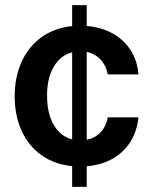

<svg xmlns="http://www.w3.org/2000/svg" viewBox="-20 -727 593 747"><path d="M260.7 -80.6Q191.9 -87.4 141.4 -123.3Q90.8 -159.2 64 -218.5Q37.1 -277.8 37.1 -352.5Q37.1 -427.7 64.5 -487.3Q91.8 -546.9 142.3 -582.8Q192.9 -618.7 260.7 -625.5V-707H317.4V-626Q374.5 -621.1 418.5 -596.7Q462.4 -572.3 488.5 -531.2Q514.6 -490.2 518.6 -437.5H399.4Q393.1 -471.2 371.8 -494.6Q350.6 -518.1 317.4 -524.9V-183.1Q349.6 -189.5 371.1 -211.9Q392.6 -234.4 399.4 -270.5H518.6Q513.7 -218.3 488.3 -176.8Q462.9 -135.3 419.2 -110.1Q375.5 -85 317.4 -80.1V0H260.7ZM260.7 -184.6V-523.4Q215.3 -511.7 189.2 -467.5Q163.1 -423.3 163.1 -355.5Q163.1 -285.6 189.2 -241Q215.3 -196.3 260.7 -184.6Z"/></svg>

Font: Pretendard JP SemiBold
Style: Regular
Weight: 600
Designer: Base glyphs from Inter by Rasmus Andersson; Hangeul glyphs from Noto Sans CJK(Source Han Sans) by Jang Soo-young and Kan
Foundry: Kil Hyung-jin
Version: Version 1.309